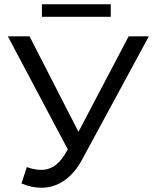

<svg xmlns="http://www.w3.org/2000/svg" viewBox="-20 -871 729 903"><path d="M119 -700H17L299 -168L283 -142C251 -91 215 -72 173 -72C152 -72 130 -77 106 -85L81 -8C112 5 144 12 174 12C249 12 318 -30 367 -122L680 -700H585L349 -251ZM501 -792V-851H177V-792Z"/></svg>

Font: Montserrat-Alt1 Med
Style: Regular
Weight: 500
Designer: Differentunic
Foundry: Differentunic
Version: Version 7.222